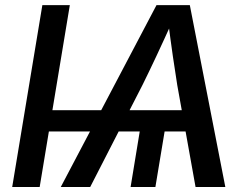

<svg xmlns="http://www.w3.org/2000/svg" viewBox="-20 -748 980 768"><path d="M259.3 -727.5 138.7 0H28.8L149.4 -727.5ZM645.5 -264.6 601.6 0H502.4L545.9 -264.6ZM223.1 0 606 -727.5H739.3L881.3 0H762.2L689 -407.7Q681.2 -457 671.6 -522Q662.1 -586.9 650.4 -679.7H677.2Q636.2 -588.9 605.7 -523.9Q575.2 -459 549.8 -407.7L340.8 0ZM133.3 -222.2 147.5 -307.1H788.6L773.9 -222.2Z"/></svg>

Font: Inter 24pt Medium
Style: Italic
Weight: 500
Italic angle: -9.3988°
Designer: Rasmus Andersson
Foundry: rsms
Version: Version 4.001;git-66647c0bb